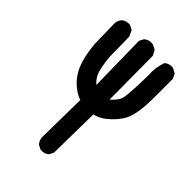

<svg xmlns="http://www.w3.org/2000/svg" viewBox="-224 -853 948 948"><g transform="rotate(45 250.0 -378.5)"><path d="M241.7 1 222.2 -8.8 220.2 -9.8 219.2 -11.2Q207.5 -25.4 205.1 -43.9V-44.4V-44.9L209 -310.1Q167.5 -323.7 132.3 -361.3Q94.7 -402.3 79.6 -461.4Q77.1 -469.7 75.4 -477.8Q73.7 -485.8 72 -494.1Q70.3 -502.4 69.1 -510.5Q67.9 -518.6 66.9 -526.9Q65.9 -535.2 64.9 -543.2Q64 -551.3 63.5 -559.3Q63 -567.4 63 -575.2Q61.5 -630.9 60.5 -699.2V-699.7V-700.2Q61.5 -709.5 65.2 -717.8Q68.8 -726.1 74.7 -732.9L75.2 -733.4L75.7 -733.9Q84 -741.2 94.7 -744.1Q105.5 -747.1 118.2 -746.1H120.1L121.6 -745.1L141.1 -735.4L144 -733.9L145.5 -730.5L157.2 -705.1L158.2 -703.6V-701.7Q160.2 -636.7 160.2 -588.4Q160.2 -583 160.4 -577.6Q160.6 -572.3 160.9 -566.9Q161.1 -561.5 161.6 -556.2Q162.1 -550.8 162.6 -545.2Q163.1 -539.6 163.8 -533.9Q164.6 -528.3 165.5 -522.5Q166.5 -516.6 167.5 -510.7Q168.5 -504.9 169.7 -499Q170.9 -493.2 172.4 -486.8Q181.2 -445.3 212.4 -418.9L207 -718.8V-721.2L208 -723.1L217.8 -742.7L218.8 -744.1L220.2 -745.6Q239.3 -762.2 267.1 -757.8L268.6 -757.3L270 -756.8L289.6 -747.1L292.5 -745.6L293.9 -743.2L306.6 -719.7L307.6 -717.3V-714.8L309.6 -413.6Q325.2 -427.2 334.7 -439.5Q344.2 -451.7 348.1 -462.4Q358.4 -490.7 360.4 -630.4Q356.4 -683.1 372.6 -730L373.5 -732.4L375.5 -733.9Q392.1 -748.5 418 -746.1H419.9L421.9 -745.1L443.4 -733.4L445.8 -731.9L447.3 -729L457 -709.5L458 -707.5V-705.1Q458.5 -639.6 458.3 -594.2Q458 -548.8 456.5 -523.4Q455.1 -497.6 451.2 -474.9Q447.3 -452.1 440.9 -432.6Q427.2 -392.1 384.8 -351.6Q345.7 -314 304.7 -305.2L300.8 -37.1V-34.7L299.8 -32.7L290 -13.2L289.1 -11.2L287.6 -10.3Q271 4.4 245.1 2H243.2Z"/></g></svg>

Font: NaikaiFont
Style: Bold
Weight: 700
Version: Version 1.89